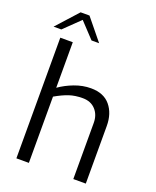

<svg xmlns="http://www.w3.org/2000/svg" viewBox="-170 -1044 927 1141"><g transform="rotate(20 294.0 -473.0)"><path d="M76 -763H155V-475Q196 -504 247.5 -523.5Q299 -543 351 -543Q432 -543 473.5 -493Q515 -443 515 -364V0H436V-355Q436 -406 406 -438.5Q376 -471 325 -471Q277 -471 239.5 -458.5Q202 -446 155 -419V0H76ZM138 -946H194L304 -811H256L165 -908L65 -811H16Z"/></g></svg>

Font: Exo
Style: Regular
Weight: 400
Designer: Natanael Gama
Foundry: Natanael Gama
Version: Version 1.500; ttfautohint (v1.6)